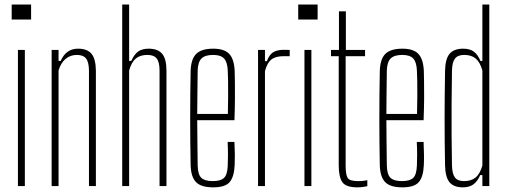

<svg xmlns="http://www.w3.org/2000/svg" viewBox="-20 -820 2235 846"><path d="M31.5 -734V-800H117V-734ZM59 0V-600H89.5V0Z M207.5 0V-600H238V-551.5H247.5Q258.5 -577.5 277.5 -591.5Q296.5 -605.5 324 -605.5Q364.5 -605.5 383.2 -583Q402 -560.5 402.5 -508V0H372V-509Q371.5 -546.5 359.2 -562.2Q347 -578 318.5 -578Q290 -578 269 -560.5Q248 -543 238 -509.5V0Z M518.5 0V-800H549V-551.5H558.5Q571 -580 588.5 -592.8Q606 -605.5 635 -605.5Q675.5 -605.5 694.5 -583Q713.5 -560.5 713.5 -508V0H683V-509Q683 -546.5 670.5 -562.2Q658 -578 629.5 -578Q597.5 -578 578.5 -562.2Q559.5 -546.5 549 -509.5V0Z M919.5 5.5Q866.5 5.5 844 -17.2Q821.5 -40 820 -92Q819 -142.5 818.5 -194.5Q818 -246.5 818 -299.2Q818 -352 818.5 -404.2Q819 -456.5 820 -507Q821.5 -560 844.8 -582.8Q868 -605.5 919.5 -605.5Q968 -605.5 989.8 -582.8Q1011.5 -560 1014 -508Q1014.5 -490.5 1015 -459.8Q1015.5 -429 1015.2 -386.2Q1015 -343.5 1013 -290.5H849Q849 -245.5 849.8 -197.2Q850.5 -149 851 -90.5Q852 -50.5 867.2 -36.2Q882.5 -22 917.5 -22Q952.5 -22 967.2 -36.2Q982 -50.5 983.5 -90.5Q984.5 -112 984.5 -137.5Q984.5 -163 983 -194.5H1013Q1014.5 -164.5 1014.8 -139Q1015 -113.5 1014 -92Q1011.5 -40 991.5 -17.2Q971.5 5.5 919.5 5.5ZM849 -318H984Q985 -359.5 985.2 -396.5Q985.5 -433.5 985 -462.8Q984.5 -492 983.5 -509Q982 -546.5 967.2 -562.2Q952.5 -578 919.5 -578Q883.5 -578 867.8 -562.2Q852 -546.5 851 -509Q850.5 -454 849.8 -408Q849 -362 849 -318Z M1117 0V-600H1147.5V-550.5H1156Q1166 -578.5 1183.2 -589.5Q1200.5 -600.5 1230 -600.5Q1236.5 -600.5 1243.5 -600.2Q1250.5 -600 1256.5 -600V-572.5H1230Q1194.5 -572.5 1175.8 -557.8Q1157 -543 1147.5 -506.5V0Z M1294 -734V-800H1379.5V-734ZM1321.5 0V-600H1352V0Z M1555 5.5Q1504.5 5.5 1488.5 -17.2Q1472.5 -40 1472.5 -92V-572.5H1438.5V-600H1473.5V-770H1504V-600H1588.5V-572.5H1503V-90.5Q1503 -50.5 1511.8 -36.2Q1520.5 -22 1557 -22Q1572.5 -22 1580.2 -23Q1588 -24 1598.5 -26V0.5Q1589 2.5 1577.8 4Q1566.5 5.5 1555 5.5Z M1753 5.5Q1700 5.5 1677.5 -17.2Q1655 -40 1653.5 -92Q1652.5 -142.5 1652 -194.5Q1651.5 -246.5 1651.5 -299.2Q1651.5 -352 1652 -404.2Q1652.5 -456.5 1653.5 -507Q1655 -560 1678.2 -582.8Q1701.5 -605.5 1753 -605.5Q1801.5 -605.5 1823.2 -582.8Q1845 -560 1847.5 -508Q1848 -490.5 1848.5 -459.8Q1849 -429 1848.8 -386.2Q1848.5 -343.5 1846.5 -290.5H1682.5Q1682.5 -245.5 1683.2 -197.2Q1684 -149 1684.5 -90.5Q1685.5 -50.5 1700.8 -36.2Q1716 -22 1751 -22Q1786 -22 1800.8 -36.2Q1815.5 -50.5 1817 -90.5Q1818 -112 1818 -137.5Q1818 -163 1816.5 -194.5H1846.5Q1848 -164.5 1848.2 -139Q1848.5 -113.5 1847.5 -92Q1845 -40 1825 -17.2Q1805 5.5 1753 5.5ZM1682.5 -318H1817.5Q1818.5 -359.5 1818.8 -396.5Q1819 -433.5 1818.5 -462.8Q1818 -492 1817 -509Q1815.5 -546.5 1800.8 -562.2Q1786 -578 1753 -578Q1717 -578 1701.2 -562.2Q1685.5 -546.5 1684.5 -509Q1684 -454 1683.2 -408Q1682.5 -362 1682.5 -318Z M2019.5 5.5Q1979 5.5 1960.5 -17.2Q1942 -40 1941 -92Q1940 -143 1939.5 -193Q1939 -243 1939 -293.5Q1939 -344 1939.5 -397.2Q1940 -450.5 1941 -508Q1942 -560.5 1961 -583Q1980 -605.5 2020.5 -605.5Q2050 -605.5 2067.5 -592.8Q2085 -580 2097 -551.5H2105.5V-800H2136V0H2105.5V-48.5H2096Q2084.5 -22 2066.8 -8.2Q2049 5.5 2019.5 5.5ZM2024.5 -22Q2056.5 -22 2075.8 -38Q2095 -54 2105.5 -90.5V-509.5Q2095 -546.5 2076 -562.2Q2057 -578 2025.5 -578Q1997.5 -578 1985 -562.2Q1972.5 -546.5 1971.5 -509Q1970 -430 1969.8 -360.2Q1969.5 -290.5 1969.8 -224.8Q1970 -159 1971.5 -91Q1972.5 -54 1984.5 -38Q1996.5 -22 2024.5 -22Z"/></svg>

Font: Big Shoulders Display ExtraLight
Style: Regular
Weight: 250
Designer: Patric King
Foundry: XO Type Co
Version: Version 2.002